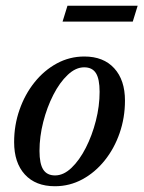

<svg xmlns="http://www.w3.org/2000/svg" viewBox="-20 -635 498 666"><path d="M272.5 -439Q339 -439 376.2 -398.2Q413.5 -357.5 413.5 -286Q413.5 -227 395 -173.5Q376.5 -120 343.2 -78.5Q310 -37 265.8 -13Q221.5 11 170.5 11Q103.5 11 66.2 -29.8Q29 -70.5 29 -142Q29 -201 47.8 -254.5Q66.5 -308 99.8 -349.5Q133 -391 177.2 -415Q221.5 -439 272.5 -439ZM171 -26.5Q200.5 -26.5 228 -52.8Q255.5 -79 277.5 -122Q299.5 -165 312.5 -216Q325.5 -267 325.5 -316.5Q325.5 -361 312.8 -381.2Q300 -401.5 272 -401.5Q242.5 -401.5 214.8 -375.2Q187 -349 165 -306Q143 -263 130 -212Q117 -161 117 -111.5Q117 -67 130 -46.8Q143 -26.5 171 -26.5ZM197 -560 214 -615H457.5L440.5 -560Z"/></svg>

Font: Newsreader Text Medium
Style: Italic
Weight: 500
Italic angle: -17°
Designer: Hugues Gentile
Foundry: Production Type
Version: Version 1.001